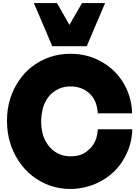

<svg xmlns="http://www.w3.org/2000/svg" viewBox="-20 -1234 916 1264"><path d="M624 -383H851Q849 -312 826 -252Q803 -192 767 -145Q730 -97 677.5 -61.5Q625 -26 568 -9Q538 0 507 5Q476 10 443 10Q305 10 194 -75Q143 -114 104 -172.5Q65 -231 46 -296Q26 -363 26 -440Q26 -517 47 -584Q68 -651 106 -705Q142 -759 194 -798Q246 -837 310 -859Q374 -880 443 -880Q574 -880 677 -810Q781 -739 825 -620Q836 -590 842.5 -557Q849 -524 850 -488H624Q622 -517 614 -545Q606 -573 589 -596Q556 -641 502 -657Q474 -665 444 -665Q411 -665 382 -655Q353 -645 327 -624Q302 -604 284.5 -574Q267 -544 260 -512Q256 -494 253.5 -475Q251 -456 251 -435Q251 -396 259.5 -359.5Q268 -323 286 -295Q321 -237 380 -216Q409 -205 444 -205Q478 -205 504 -213Q530 -221 551 -237Q595 -269 614 -324Q618 -337 620.5 -352Q623 -367 624 -383ZM324 -930 203 -1214H355L437 -1070L520 -1214H672L551 -930Z"/></svg>

Font: Boldonse
Style: Regular
Weight: 400
Designer: Universitype Foundry
Foundry: Universitype Foundry
Version: Version 1.000; ttfautohint (v1.8.4.7-5d5b)